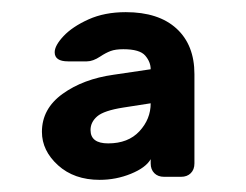

<svg xmlns="http://www.w3.org/2000/svg" viewBox="-20 -725 405 316"><path d="M228 -463Q220 -449 195.5 -439Q171 -429 144 -429Q102 -429 75.5 -453Q49 -477 49 -508Q49 -546 83 -570.5Q117 -595 167 -602L228 -611Q228 -623 219 -633.5Q210 -644 183 -644Q170 -644 162 -641Q154 -638 145 -632Q133 -624 123 -624H92Q70 -624 70 -639Q70 -650 84.5 -665.5Q99 -681 125.5 -693Q152 -705 187 -705Q241 -705 270.5 -678Q300 -651 300 -603V-456Q300 -446 294 -440Q288 -434 278 -434H250Q240 -434 234 -440Q228 -446 228 -456ZM183 -548Q151 -543 140 -533.5Q129 -524 129 -511Q129 -489 158 -489Q191 -489 209.5 -509Q228 -529 228 -555Z"/></svg>

Font: Contemporary
Style: Regular
Weight: 400
Designer: Victor Tran
Foundry: Victor Tran
Version: Version 1.100